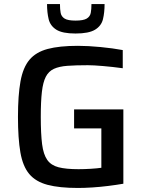

<svg xmlns="http://www.w3.org/2000/svg" viewBox="-20 -923 712 951"><path d="M366 8Q274 8 215.5 -7.5Q157 -23 125 -61Q93 -99 81 -168Q69 -237 69 -344Q69 -451 81.5 -520Q94 -589 126 -627Q158 -665 216 -680.5Q274 -696 366 -696Q416 -696 478 -690Q540 -684 588 -675V-585Q537 -592 489.5 -596Q442 -600 415 -600Q355 -600 314 -597Q273 -594 247 -582Q221 -570 207 -543Q193 -516 187.5 -468Q182 -420 182 -344Q182 -260 188.5 -209Q195 -158 214 -131Q233 -104 270 -94.5Q307 -85 369 -85Q398 -85 430 -87Q462 -89 482 -92V-287H347V-381H591V-13Q556 -7 516 -2Q476 3 437 5.5Q398 8 366 8ZM354 -757Q289 -757 259 -776Q229 -795 221 -828Q213 -861 213 -903H277Q277 -877 280.5 -859Q284 -841 300 -831Q316 -821 354 -821Q393 -821 409.5 -831Q426 -841 429.5 -859Q433 -877 433 -903H498Q498 -861 490 -828Q482 -795 451 -776Q420 -757 354 -757Z"/></svg>

Font: Saira Medium
Style: Regular
Weight: 500
Designer: Hector Gatti with collaboration of the Omnibus-Type team
Foundry: Omnibus-Type
Version: Version 1.100; ttfautohint (v1.8.3)